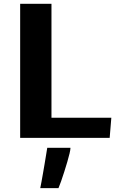

<svg xmlns="http://www.w3.org/2000/svg" viewBox="-20 -731 617 1018"><path d="M86.9 0V-710.9H252.9V-106.9H570.3L561.5 0ZM193.4 266.6Q196.3 252.9 200 232.7Q203.6 212.4 207.8 188.7Q211.9 165 216.1 140.4Q220.2 115.7 223.9 93.3Q227.5 70.8 230.5 52.7H353.5V54.2Q353.5 62.5 348.9 82.3Q344.2 102.1 336.7 127.7Q329.1 153.3 320.6 180.2Q312 207 304 230Q295.9 252.9 290 266.6Z"/></svg>

Font: Comme
Style: Bold
Weight: 700
Version: Version 1.000;gftools[0.9.27]